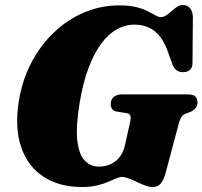

<svg xmlns="http://www.w3.org/2000/svg" viewBox="-20 -735 810 768"><path d="M457 -713.5Q497.5 -713.5 525.2 -706.5Q553 -699.5 571.5 -690Q590 -680.5 602 -673.5Q614 -666.5 623 -666.5Q634 -666.5 645 -673.8Q656 -681 666.8 -690.8Q677.5 -700.5 688.5 -707.8Q699.5 -715 710.5 -715Q728 -715 739 -703.5Q750 -692 751.5 -669L750 -486.5Q751 -466.5 741.2 -457Q731.5 -447.5 717 -446.5Q701 -445 689.2 -452Q677.5 -459 671 -474.5L654 -521Q640.5 -562 620.8 -587.5Q601 -613 575.5 -624.8Q550 -636.5 518 -636.5Q480 -636.5 446 -617Q412 -597.5 383.5 -558.5Q355 -519.5 333.5 -461.5Q312 -403.5 299 -326.5Q283 -230 289.2 -173.5Q295.5 -117 318.8 -92.8Q342 -68.5 376.5 -68.5Q400.5 -68.5 421.5 -77.8Q442.5 -87 457.8 -105.8Q473 -124.5 479.5 -153L501 -249.5Q504 -262.5 501.8 -271.2Q499.5 -280 488.5 -282L445.5 -289Q433 -291.5 428 -299.8Q423 -308 423 -319Q423 -336.5 434.8 -347Q446.5 -357.5 469.5 -357.5H730.5Q754.5 -357.5 762.2 -348.2Q770 -339 770 -325Q770 -311 761.5 -301.8Q753 -292.5 741.5 -287.5L722 -280Q711.5 -275.5 706.2 -267.8Q701 -260 696.5 -246L641.5 -39.5Q632.5 -10.5 621 1.2Q609.5 13 589 13Q579 13 566.5 9Q554 5 540.8 -1Q527.5 -7 514.2 -13.2Q501 -19.5 489.2 -23.5Q477.5 -27.5 468.5 -27.5Q459 -27.5 445 -21.5Q431 -15.5 411.8 -7.2Q392.5 1 367 7Q341.5 13 308 13Q217 13 154.2 -28Q91.5 -69 65 -145.2Q38.5 -221.5 55 -328.5Q68.5 -414 105.5 -484.5Q142.5 -555 196.8 -606.2Q251 -657.5 317.5 -685.5Q384 -713.5 457 -713.5Z"/></svg>

Font: Fraunces
Style: Italic
Weight: 900
Italic angle: -16°
Version: Version 1.000;[0bf87f6ff]